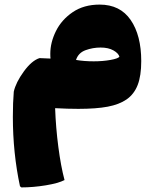

<svg xmlns="http://www.w3.org/2000/svg" viewBox="-20 -437 671 836"><path d="M595 -171Q595 -107 579.5 -67Q564 -27 531 -4Q499 18 449 27.5Q399 37 321 37Q276 37 220 34Q223 118 234 202.5Q245 287 261 347Q234 361 179 370Q124 379 73 379L67 374Q36 229 36 72Q36 9 40 -38Q49 -78 83.5 -125.5Q118 -173 152 -184L200 -182Q199 -189 199 -203Q199 -252 223.5 -301.5Q248 -351 296.5 -384Q345 -417 414 -417Q503 -417 549 -350Q595 -283 595 -171ZM500 -190Q496 -205 474 -217.5Q452 -230 418 -230Q384 -230 352.5 -218.5Q321 -207 311 -176Q346 -170 388 -170Q428 -170 461 -176Q494 -182 500 -190Z"/></svg>

Font: Lalezar
Style: Bold
Weight: 700
Designer: Borna Izadpanah
Foundry: Borna Izadpanah
Version: Version 1.003;January 24, 2021;FontCreator 13.0.0.2683 64-bi